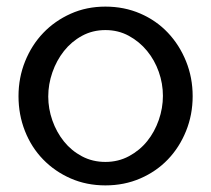

<svg xmlns="http://www.w3.org/2000/svg" viewBox="-20 -551 639 581"><path d="M299 10Q242 10 194 -11Q146 -32 110.5 -68.5Q75 -105 55.5 -154.5Q36 -204 36 -260Q36 -316 56 -365.5Q76 -415 111 -451.5Q146 -488 194 -509.5Q242 -531 299 -531Q356 -531 404.5 -510Q453 -489 488 -452Q523 -415 543 -365.5Q563 -316 563 -260Q563 -204 543 -154.5Q523 -105 488 -68.5Q453 -32 404.5 -11Q356 10 299 10ZM126 -259Q126 -222 138.5 -186.5Q151 -151 173.5 -123Q196 -95 228 -78Q260 -61 299 -61Q338 -61 370.5 -78.5Q403 -96 425.5 -124Q448 -152 460.5 -188Q473 -224 473 -261Q473 -298 460.5 -333.5Q448 -369 425 -397Q402 -425 370 -442.5Q338 -460 299 -460Q260 -460 228 -442.5Q196 -425 173.5 -396.5Q151 -368 138.5 -332Q126 -296 126 -259Z"/></svg>

Font: IngvarSans
Style: Regular
Weight: 500
Version: Version 3.000